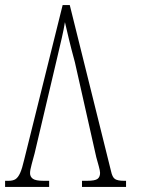

<svg xmlns="http://www.w3.org/2000/svg" viewBox="-21 -734 557 754"><path d="M273 -490Q258 -545 249 -583Q240 -621 234 -647Q230 -621 221.5 -584Q213 -547 203 -505L115 -132Q110 -113 103.5 -89.5Q97 -66 97 -54Q97 -40 108 -32Q119 -24 150 -24H172V0H-1V-24H13Q30 -24 40 -30.5Q50 -37 58 -54.5Q66 -72 74 -107L225 -714H253L415 -62Q420 -38 430.5 -31Q441 -24 466 -24H474V0H301V-24H321Q352 -24 362 -31.5Q372 -39 372 -55Q372 -63 367 -81Q362 -99 357 -117Z"/></svg>

Font: Noto Serif ExtraCondensed ExtraLight
Style: Regular
Weight: 200
Width: 2
Designer: Monotype Design Team
Foundry: Monotype Imaging Inc.
Version: Version 2.015